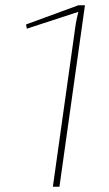

<svg xmlns="http://www.w3.org/2000/svg" viewBox="-20 -710 413 730"><path d="M303 -690 206 0H181L268 -619Q270 -630 272.5 -642Q275 -654 278 -665L82 -601L79 -617L278 -690Z"/></svg>

Font: Exo 2 Thin
Style: Italic
Weight: 250
Italic angle: -8°
Designer: Natanael Gama
Foundry: Natanael Gama
Version: Version 2.010